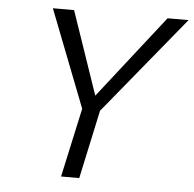

<svg xmlns="http://www.w3.org/2000/svg" viewBox="-49 -707 765 757"><g transform="rotate(5 333.5 -329.0)"><path d="M332 -249 299 -294 584 -658H667ZM220 0 284 -293H355L292 0ZM288 -252 130 -658H214L339 -293Z"/></g></svg>

Font: Ysabeau Infant
Style: Italic
Weight: 400
Italic angle: -12°
Designer: Christian Thalmann (Catharsis Fonts)
Version: Version 2.001;gftools[0.9.30]; featfreeze: ss01,ss02,lnum